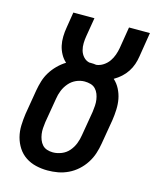

<svg xmlns="http://www.w3.org/2000/svg" viewBox="-112 -812 724 896"><g transform="rotate(15 250.0 -363.5)"><path d="M204 8Q175 8 147.5 1.5Q120 -5 97.5 -20Q75 -35 60 -58Q45 -81 38 -108Q31 -135 32 -164Q33 -193 37 -221L57 -340Q61 -363 68 -386Q75 -409 88 -430Q101 -451 119 -469Q137 -487 158 -500Q143 -513 132.5 -532Q122 -551 117.5 -571.5Q113 -592 113.5 -615Q114 -638 118 -660L130 -735H232L217 -645Q214 -628 213.5 -610Q213 -592 217.5 -575.5Q222 -559 233.5 -546Q245 -533 262 -529Q264 -529 266 -529Q268 -529 270 -529Q277 -529 283.5 -528.5Q290 -528 296 -527Q314 -529 330 -539.5Q346 -550 356.5 -565Q367 -580 373 -597Q379 -614 382 -631L399 -735H500L481 -617Q478 -597 471.5 -578Q465 -559 453.5 -541.5Q442 -524 426.5 -510Q411 -496 392 -485Q410 -469 421.5 -446.5Q433 -424 437.5 -400Q442 -376 441 -349.5Q440 -323 436 -297L416 -179Q412 -154 404 -129.5Q396 -105 381.5 -82.5Q367 -60 347 -42Q327 -24 303 -12.5Q279 -1 254 3.5Q229 8 204 8ZM206 -80Q227 -80 248 -88.5Q269 -97 283.5 -114Q298 -131 306 -151.5Q314 -172 317 -193L337 -311Q339 -326 340 -341Q341 -356 339 -370Q337 -384 332 -397Q327 -410 317.5 -420Q308 -430 294 -434Q280 -438 265 -438Q244 -438 224 -429Q204 -420 189.5 -403Q175 -386 167 -366Q159 -346 156 -325L136 -207Q134 -192 133 -177.5Q132 -163 134 -149Q136 -135 141 -122Q146 -109 155 -99Q164 -89 177.5 -84.5Q191 -80 206 -80Z"/></g></svg>

Font: Iosevka Curly Slab SmBdObl
Style: Regular
Weight: 600
Italic angle: -9°
Monospace: yes
Designer: Belleve Invis
Foundry: Belleve Invis
Version: Version 11.0.0; ttfautohint (v1.8.3)